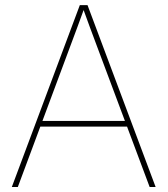

<svg xmlns="http://www.w3.org/2000/svg" viewBox="-20 -748 670 768"><path d="M27.3 0 299.3 -727.5H330.1L602.5 0H578.6L367.7 -563.5Q353 -602.5 338.6 -641.6Q324.2 -680.7 310.1 -719.7H318.8Q304.7 -680.7 290.3 -641.6Q275.9 -602.5 261.2 -563.5L51.3 0ZM134.3 -241.7V-264.2H495.1V-241.7Z"/></svg>

Font: Inter 18pt Thin
Style: Regular
Weight: 250
Designer: Rasmus Andersson
Foundry: rsms
Version: Version 4.001;git-66647c0bb